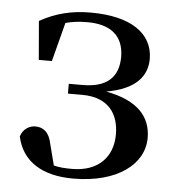

<svg xmlns="http://www.w3.org/2000/svg" viewBox="-45 -585 581 643"><g transform="rotate(5 245.5 -263.5)"><path d="M224 16C374 16 461 -54 461 -141C461 -211 418 -264 309 -284C407 -301 445 -347 445 -406C444 -492 369 -543 235 -543C171 -543 118 -530 64 -500L75 -370H119L153 -501C175 -507 199 -510 226 -510C306 -510 348 -474 349 -405C349 -336 311 -299 228 -299H182V-266H230C319 -266 354 -212 354 -144C354 -65 303 -16 218 -16C194 -16 175 -17 156 -22L138 -92C130 -133 109 -147 83 -147C63 -147 41 -134 34 -109C52 -26 120 16 224 16Z"/></g></svg>

Font: Noto Serif SC SemiBold
Style: Regular
Weight: 600
Designer: Ryoko NISHIZUKA 西塚涼子 (kana & ideographs); Frank Grießhammer (Latin, Greek & Cyrillic); Wenlong ZHANG 张文龙 (bopomofo); San
Foundry: Adobe
Version: Version 2.001;hotconv 1.1.0;makeotfexe 2.6.0